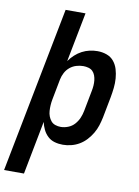

<svg xmlns="http://www.w3.org/2000/svg" viewBox="-135 -807 786 1083"><g transform="rotate(10 258.0 -265.0)"><path d="M-34 210 151 -740H265L210 -457Q224 -477 242 -493.5Q260 -510 281 -521Q302 -532 324.5 -537Q347 -542 369 -542Q397 -542 422 -533Q447 -524 463 -504.5Q479 -485 486.5 -460Q494 -435 496 -408Q498 -381 495 -353.5Q492 -326 487 -299L464 -179Q459 -155 451.5 -131.5Q444 -108 431 -86Q418 -64 400.5 -45Q383 -26 361 -13Q339 0 314.5 6Q290 12 267 12Q242 12 219.5 5.5Q197 -1 180.5 -16.5Q164 -32 154 -52.5Q144 -73 139 -96L80 210ZM238 -85Q259 -85 280.5 -93.5Q302 -102 317 -119Q332 -136 340.5 -156Q349 -176 353 -197L376 -317Q379 -332 380 -347Q381 -362 379.5 -376.5Q378 -391 373 -404.5Q368 -418 358.5 -427.5Q349 -437 334.5 -441Q320 -445 305 -445Q285 -445 265 -439Q245 -433 228.5 -419.5Q212 -406 202 -387Q192 -368 188 -348L165 -228Q162 -212 161 -195.5Q160 -179 161 -163Q162 -147 167.5 -132.5Q173 -118 182.5 -106.5Q192 -95 207 -90Q222 -85 238 -85Z"/></g></svg>

Font: Lode Term
Style: Bold Italic
Weight: 700
Italic angle: -11°
Monospace: yes
Designer: Belleve Invis
Foundry: Belleve Invis
Version: Version 29.2.0